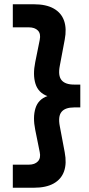

<svg xmlns="http://www.w3.org/2000/svg" viewBox="-20 -770 416 899"><path d="M139 -750Q196 -750 231.5 -730Q267 -710 280 -673Q293 -636 283 -584L260 -462Q251 -416 268 -395Q285 -374 327 -374H356V-267H327Q285 -267 268 -246Q251 -225 260 -179L283 -57Q293 -5 280 32Q267 69 231.5 89Q196 109 139 109H40V1H115Q143 1 157.5 -14.5Q172 -30 166 -58L145 -162Q133 -221 146 -263Q159 -305 202 -320Q159 -336 146 -378Q133 -420 145 -479L166 -583Q172 -612 157.5 -627Q143 -642 115 -642H40V-750Z"/></svg>

Font: Instrument Sans Condensed
Style: Bold
Weight: 700
Width: 3
Designer: Rodrigo Fuenzalida
Foundry: fragTYPE
Version: Version 1.000;gftools[0.9.28]